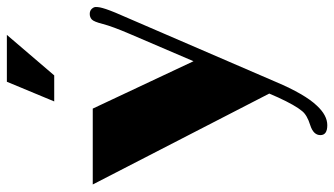

<svg xmlns="http://www.w3.org/2000/svg" viewBox="-228 -585 978 562"><g transform="rotate(-90 261.0 -304.0)"><path d="M175.3 115.2Q205.1 106 216.8 91.3Q233.4 71.8 256.8 21L268.1 -4.9L2 -521.5H224.1L362.8 -226.6L442.9 -413.6Q464.8 -464.8 471.7 -491.7Q478.5 -518.6 485.1 -524.4Q491.7 -530.3 501.2 -530.3Q510.7 -530.3 516.1 -524.4Q521.5 -518.6 521.5 -512.7Q521.5 -506.8 520.3 -500.2Q519 -493.7 515.4 -482.7Q511.7 -471.7 504.9 -455.1L302.2 14.6Q266.1 99.6 232.9 134.3Q204.6 165 175.5 165Q146.5 165 146.5 144.8Q146.5 124.5 175.3 115.2ZM302.7 -772.9H439.9L321.3 -634.3H245.1Z"/></g></svg>

Font: Limelight
Style: Regular
Weight: 400
Designer: Nicole Fally
Foundry: Nicole Fally
Version: Version 1.002